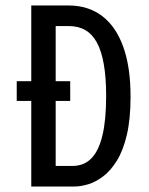

<svg xmlns="http://www.w3.org/2000/svg" viewBox="-20 -680 543 700"><path d="M41 -384H236V-312H41ZM148 0V-75H244Q286 -75 313 -102.5Q340 -130 353.5 -186.5Q367 -243 367 -330Q367 -397 358.5 -445.5Q350 -494 333.5 -524.5Q317 -555 291.5 -570Q266 -585 230 -585H148V-660H230Q302 -660 352.5 -621.5Q403 -583 429.5 -509Q456 -435 456 -328Q456 -246 442.5 -188.5Q429 -131 406 -94Q383 -57 355.5 -36.5Q328 -16 301 -8Q274 0 251 0ZM94 0V-660H183V0Z"/></svg>

Font: Bricolage Grotesque 24pt Condensed
Style: Regular
Weight: 400
Width: 3
Designer: Mathieu Triay
Foundry: Atelier Triay
Version: Version 1.001;gftools[0.9.33.dev8+g029e19f]